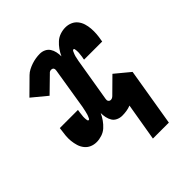

<svg xmlns="http://www.w3.org/2000/svg" viewBox="-198 -662 996 996"><g transform="rotate(-45 300.0 -163.5)"><path d="M353 201 388 -6Q373 0 357 2.5Q341 5 325 5Q308 5 293 -2Q278 -9 270 -22Q262 -35 258.5 -51Q255 -67 255 -84Q247 -66 235 -49Q223 -32 208 -18.5Q193 -5 173 1.5Q153 8 134 8Q114 8 97 0.5Q80 -7 68.5 -21.5Q57 -36 51.5 -54Q46 -72 44 -91.5Q42 -111 44 -131Q46 -151 49 -171L50 -179H183L182 -171Q181 -166 180.5 -161.5Q180 -157 179.5 -152.5Q179 -148 178.5 -143.5Q178 -139 177.5 -134.5Q177 -130 177.5 -125.5Q178 -121 178 -116.5Q178 -112 179.5 -107Q181 -102 185 -102Q190 -102 192 -107.5Q194 -113 196.5 -117.5Q199 -122 200 -126.5Q201 -131 202.5 -136Q204 -141 205 -145.5Q206 -150 207 -155Q208 -160 209 -164.5Q210 -169 211 -174L248 -402Q249 -407 248.5 -411Q248 -415 246 -418.5Q244 -422 240 -423.5Q236 -425 232 -425Q227 -425 222 -422.5Q217 -420 214 -416L131 -335L50 -402L133 -484Q144 -495 158.5 -502.5Q173 -510 188 -515Q203 -520 218.5 -522.5Q234 -525 249 -525Q266 -525 280.5 -518Q295 -511 303.5 -498Q312 -485 315.5 -469Q319 -453 319 -436Q327 -454 339 -471Q351 -488 366 -501.5Q381 -515 400.5 -521.5Q420 -528 439 -528Q459 -528 476.5 -520.5Q494 -513 505.5 -498.5Q517 -484 522.5 -466Q528 -448 529.5 -428.5Q531 -409 529.5 -389Q528 -369 524 -349L523 -341H390L391 -349Q392 -354 393 -358.5Q394 -363 394 -367.5Q394 -372 395 -376.5Q396 -381 396 -385.5Q396 -390 396 -394.5Q396 -399 395.5 -403.5Q395 -408 394 -413Q393 -418 389 -418Q384 -418 381.5 -412.5Q379 -407 377 -402.5Q375 -398 373.5 -393.5Q372 -389 370.5 -384Q369 -379 368.5 -374.5Q368 -370 366.5 -365Q365 -360 364.5 -355.5Q364 -351 363 -346L325 -118Q324 -113 324.5 -109Q325 -105 327.5 -101.5Q330 -98 333.5 -96.5Q337 -95 341 -95Q346 -95 351 -97.5Q356 -100 360 -104L442 -185L523 -118L470 201Z"/></g></svg>

Font: Iosevka Etoile Extrabold
Style: Italic
Weight: 800
Italic angle: -9°
Designer: Belleve Invis
Foundry: Belleve Invis
Version: Version 22.1.2; ttfautohint (v1.8.4)